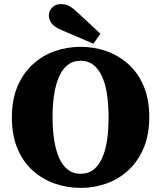

<svg xmlns="http://www.w3.org/2000/svg" viewBox="-20 -901 788 939"><path d="M374 18Q309 18 248.5 -3Q188 -24 140.5 -66.5Q93 -109 65.5 -174Q38 -239 38 -326Q38 -414 65.5 -478.5Q93 -543 140.5 -586.5Q188 -630 248.5 -651Q309 -672 374 -672Q440 -672 500 -651Q560 -630 607.5 -587.5Q655 -545 682.5 -480.5Q710 -416 710 -329Q710 -242 682.5 -177Q655 -112 608 -68.5Q561 -25 500.5 -3.5Q440 18 374 18ZM374 -51Q411 -51 436.5 -70.5Q462 -90 479 -127Q496 -164 503.5 -214.5Q511 -265 511 -327Q511 -388 503.5 -439Q496 -490 479 -527Q462 -564 436.5 -584Q411 -604 374 -604Q338 -604 312 -584Q286 -564 269.5 -527.5Q253 -491 245 -440.5Q237 -390 237 -328Q237 -267 245 -216Q253 -165 269.5 -128Q286 -91 312 -71Q338 -51 374 -51ZM471 -736 437 -687Q399 -704 360.5 -720Q322 -736 283 -753Q245 -769 232 -787.5Q219 -806 219 -825Q219 -848 235.5 -864.5Q252 -881 278 -881Q300 -881 317.5 -872Q335 -863 357 -842Q385 -816 413.5 -789.5Q442 -763 471 -736Z"/></svg>

Font: Source Serif 4 ExtraBold
Style: Regular
Weight: 800
Designer: Frank Grießhammer
Foundry: Adobe Systems Incorporated
Version: Version 4.004;hotconv 1.0.116;makeotfexe 2.5.65601